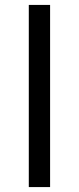

<svg xmlns="http://www.w3.org/2000/svg" viewBox="-20 -760 320 780"><path d="M97 0V-740H183.5V0Z"/></svg>

Font: Encode Sans SC Expanded
Style: Regular
Weight: 400
Width: 7
Designer: Multiple Designers
Foundry: Impallari Type
Version: Version 3.002